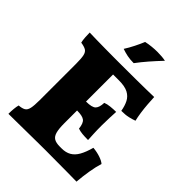

<svg xmlns="http://www.w3.org/2000/svg" viewBox="-247 -1009 1139 1139"><g transform="rotate(45 323.0 -439.5)"><path d="M30 -679Q54 -678 89 -677.5Q124 -677 163 -676.5Q202 -676 239 -676Q276 -676 304 -676V-192Q304 -146 311 -120.5Q318 -95 335 -85Q352 -75 382 -75L339 0Q313 0 268.5 0.5Q224 1 175.5 1.5Q127 2 87 2.5Q47 3 30 3Q30 -19 32 -40Q34 -61 38 -75Q65 -77 79.5 -85.5Q94 -94 99 -117.5Q104 -141 104 -187V-491Q104 -536 99 -558Q94 -580 79.5 -588.5Q65 -597 37 -601Q33 -616 31.5 -639.5Q30 -663 30 -679ZM529 -211Q562 -208 590 -198.5Q618 -189 631 -177Q620 -143 612 -95Q604 -47 600 2Q571 1 525.5 1Q480 1 430.5 0.5Q381 0 339 0L382 -75H399Q433 -75 457.5 -89Q482 -103 499 -133Q516 -163 529 -211ZM474 -457Q473 -433 471.5 -405.5Q470 -378 470 -340Q470 -298 471.5 -270.5Q473 -243 474 -221Q446 -221 425.5 -223Q405 -225 388 -231Q384 -272 366.5 -285.5Q349 -299 305 -299H248V-374H305Q354 -374 369.5 -390Q385 -406 386 -445Q403 -452 427.5 -454.5Q452 -457 474 -457ZM571 -679Q572 -654 574.5 -621Q577 -588 581.5 -556.5Q586 -525 592 -501Q573 -494 549.5 -488.5Q526 -483 491 -483Q485 -519 471.5 -545.5Q458 -572 430.5 -586.5Q403 -601 353 -601H260L294 -676Q369 -676 420 -676.5Q471 -677 507 -677.5Q543 -678 571 -679ZM343 -735Q312 -735 288 -740Q264 -745 241 -753Q258 -779 275 -813Q292 -847 302 -872Q325 -877 349 -879.5Q373 -882 396 -882Q436 -882 464 -876Q429 -839 399 -804.5Q369 -770 343 -735Z"/></g></svg>

Font: Vollkorn Black
Style: Regular
Weight: 900
Designer: Friedrich Althausen
Foundry: Friedrich Althausen
Version: Version 5.000